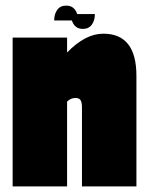

<svg xmlns="http://www.w3.org/2000/svg" viewBox="-20 -664 531 684"><path d="M466 -394V0H272V-282Q272 -299 267 -307Q262 -315 249 -315Q232 -315 219 -302V0H25V-530H219V-477Q284 -544 348 -544Q466 -544 466 -394ZM318 -614Q318 -591 307 -576Q296 -561 275 -561Q246 -561 236 -591H173Q173 -614 184 -629Q195 -644 216 -644Q245 -644 255 -614Z"/></svg>

Font: FFF_tuoi-tre Text
Style: Regular
Weight: 700
Designer: bBox Type GmbH
Foundry: bBox Type GmbH
Version: Version 1.001